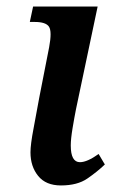

<svg xmlns="http://www.w3.org/2000/svg" viewBox="-20 -556 346 586"><path d="M166 10Q216 10 246.5 -11Q277 -32 300 -54L281 -86Q246 -61 224 -61Q196 -61 196 -112Q196 -132 201.5 -165Q207 -198 212 -223L278 -536H81L71 -489H86Q120 -489 129.5 -474.5Q139 -460 130 -412L100 -259Q92 -214 82.5 -164.5Q73 -115 73 -91Q73 -48 96.5 -19Q120 10 166 10Z"/></svg>

Font: Noto Serif SemiCondensed Semi
Style: Italic
Weight: 600
Width: 4
Italic angle: -12°
Designer: Monotype Design Team
Foundry: Monotype Imaging Inc.
Version: Version 1.901